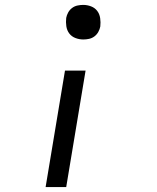

<svg xmlns="http://www.w3.org/2000/svg" viewBox="-20 -548 640 783"><path d="M320 -387Q303 -387 287.5 -393Q272 -399 262.5 -411.5Q253 -424 250.5 -441Q248 -458 250 -475Q252 -486 258 -497Q264 -508 274 -515.5Q284 -523 296 -525.5Q308 -528 319 -528Q336 -528 351.5 -522Q367 -516 376.5 -503.5Q386 -491 388.5 -474Q391 -457 389 -440Q387 -429 381 -418Q375 -407 365 -399.5Q355 -392 343 -389.5Q331 -387 320 -387ZM166 215 245 -260H329L250 215Z"/></svg>

Font: Iosevka HT Extended
Style: Italic
Weight: 400
Width: 7
Italic angle: -9°
Monospace: yes
Designer: Belleve Invis
Foundry: Belleve Invis
Version: Version 32.3.0; ttfautohint (v1.8.4)